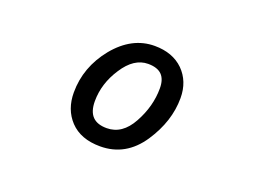

<svg xmlns="http://www.w3.org/2000/svg" viewBox="-84 -674 1169 882"><g transform="rotate(20 500.0 -233.0)"><path d="M629.4 -317.4Q629.4 -361.3 607.7 -383.1Q585.9 -404.8 541 -404.8Q471.7 -404.8 420.4 -325.2Q368.7 -246.6 368.7 -160.2Q368.7 -109.4 393.1 -85Q416 -62 461.9 -62Q537.6 -62 583 -145Q629.4 -229 629.4 -317.4ZM264.2 -165Q264.2 -289.1 346.7 -391.1Q430.2 -492.7 541 -492.7Q628.9 -492.7 681.6 -441.4Q733.9 -389.2 733.9 -307.6Q733.9 -193.8 661.6 -85Q586.9 26.9 461.9 26.9Q366.7 26.9 314.5 -28.3Q264.2 -82 264.2 -165Z"/></g></svg>

Font: YuPearl-Medium
Style: Medium
Weight: 500
Designer: Max Yao
Foundry: Max-Everyday
Version: Version 1.011; ttfautohint (v1.8.3)